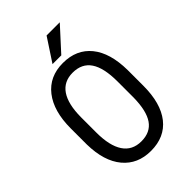

<svg xmlns="http://www.w3.org/2000/svg" viewBox="-263 -1009 1126 1126"><g transform="rotate(-45 300.5 -446.0)"><path d="M539.1 -293V-422.4C538.1 -518.1 516.7 -591.7 474.9 -643.3C433 -694.9 374.7 -720.7 299.8 -720.7C224.6 -720.7 166 -693.8 124 -639.9C82 -586 61 -511.6 61 -416.5V-282.7C62.7 -189.6 84.7 -117.6 127.2 -66.7C169.7 -15.7 227.5 9.8 300.8 9.8C377 9.8 435.7 -16.4 477.1 -68.8C518.4 -121.3 539.1 -196 539.1 -293ZM449.7 -417.5V-284.2C448.7 -211.6 436.2 -157.7 412.1 -122.6C388 -87.4 350.9 -69.8 300.8 -69.8C250.7 -69.8 213 -88.9 187.7 -127C162.5 -165 149.9 -220.4 149.9 -293V-420.4C150.2 -492.7 163 -547.4 188.2 -584.5C213.5 -621.6 250.7 -640.1 299.8 -640.1C350.6 -640.1 388.3 -621.8 412.8 -585.2C437.4 -548.6 449.7 -492.7 449.7 -417.5ZM346.2 -902.3 252 -758.8H324.7L455.6 -902.3Z"/></g></svg>

Font: Roboto Condensed
Style: Regular
Weight: 400
Designer: Google
Version: Version 2.134; 2016